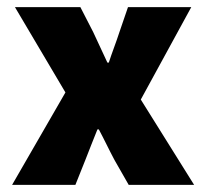

<svg xmlns="http://www.w3.org/2000/svg" viewBox="-20 -520 580 540"><path d="M14 0H192L220 -70C231 -99 243 -128 254 -156H258C273 -128 287 -98 302 -70L342 0H526L376 -240L518 -500H340L316 -430C307 -402 295 -372 286 -344H282C269 -372 255 -402 242 -430L206 -500H22L164 -260Z"/></svg>

Font: Source Sans Pro Black
Style: Regular
Weight: 900
Designer: Paul D. Hunt
Foundry: Adobe Systems Incorporated
Version: Version 3.006;hotconv 1.0.111;makeotfexe 2.5.65597